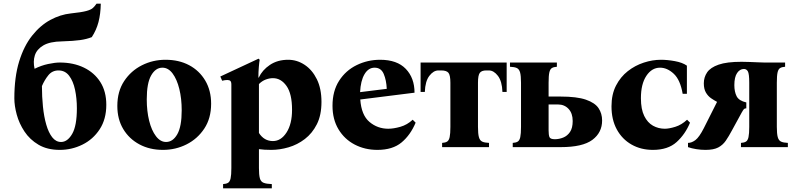

<svg xmlns="http://www.w3.org/2000/svg" viewBox="-20 -800 4327 1044"><path d="M305 -460Q379 -460 436 -432.5Q493 -405 525.5 -354Q558 -303 558 -230Q558 -152 522 -97Q486 -42 428 -13.5Q370 15 305 15Q237 15 189.5 -13Q142 -41 113 -85Q84 -129 71 -177Q58 -225 58 -265Q58 -381 84 -465.5Q110 -550 154.5 -606Q199 -662 253.5 -691.5Q308 -721 365 -727Q422 -733 448.5 -740Q475 -747 485.5 -757Q496 -767 505 -780H528Q527 -724 515.5 -680Q504 -636 479 -598Q451 -587 415.5 -582Q380 -577 317 -575Q251 -574 215.5 -553Q180 -532 169.5 -499Q159 -466 168 -426Q204 -444 241.5 -452Q279 -460 305 -460ZM312 -28Q347 -28 372.5 -72Q398 -116 398 -211Q398 -265 388 -312Q378 -359 356 -388Q334 -417 298 -417Q264 -417 243 -391Q222 -365 208 -332Q208 -275 213.5 -220.5Q219 -166 231.5 -122.5Q244 -79 264 -53.5Q284 -28 312 -28Z M880 -475Q953 -475 1008.5 -445.5Q1064 -416 1096 -362Q1128 -308 1128 -236Q1128 -157 1091 -101Q1054 -45 994.5 -15Q935 15 866 15Q794 15 738 -15Q682 -45 650 -98.5Q618 -152 618 -224Q618 -303 655 -359Q692 -415 751.5 -445Q811 -475 880 -475ZM883 -28Q920 -28 944 -70Q968 -112 968 -200Q968 -264 955 -316.5Q942 -369 918.5 -400.5Q895 -432 863 -432Q826 -432 802 -390Q778 -348 778 -260Q778 -196 791 -143.5Q804 -91 828 -59.5Q852 -28 883 -28Z M1458 201V224H1193V201Q1210 200 1220 194Q1230 188 1234 169.5Q1238 151 1238 114V-340Q1238 -355 1232.5 -360Q1227 -365 1216 -365Q1204 -365 1188 -361L1178 -384L1386 -481L1392 -475Q1390 -466 1387.5 -437Q1385 -408 1385 -378H1387Q1406 -419 1447.5 -447Q1489 -475 1547 -475Q1595 -475 1636.5 -447.5Q1678 -420 1703 -369Q1728 -318 1728 -246Q1728 -174 1703 -124.5Q1678 -75 1637.5 -44Q1597 -13 1549 1Q1501 15 1455 15Q1435 15 1418.5 14Q1402 13 1388 11V114Q1388 151 1393 169.5Q1398 188 1413.5 194Q1429 200 1458 201ZM1464 -33Q1508 -33 1538 -79.5Q1568 -126 1568 -203Q1568 -290 1538 -332.5Q1508 -375 1464 -375Q1445 -375 1425 -367.5Q1405 -360 1388 -343V-77Q1416 -33 1464 -33Z M2032 15Q1964 15 1908.5 -14Q1853 -43 1820.5 -97Q1788 -151 1788 -225Q1788 -305 1824 -361Q1860 -417 1919.5 -446Q1979 -475 2047 -475Q2139 -475 2186.5 -425.5Q2234 -376 2234 -296L1939 -259Q1945 -174 1989 -137Q2033 -100 2091 -100Q2120 -100 2157 -110.5Q2194 -121 2224 -149L2240 -133Q2212 -66 2163.5 -25.5Q2115 15 2032 15ZM2017 -432Q1983 -432 1962 -396.5Q1941 -361 1938 -299L2083 -317Q2081 -364 2066.5 -398Q2052 -432 2017 -432Z M2735 -460V-300H2712Q2710 -358 2687.5 -387.5Q2665 -417 2638 -417H2624Q2599 -417 2589 -404Q2579 -391 2579 -350V-110Q2579 -73 2584 -54.5Q2589 -36 2602 -30Q2615 -24 2639 -23V0H2384V-23Q2401 -24 2411 -30Q2421 -36 2425 -54.5Q2429 -73 2429 -110V-350Q2429 -391 2418.5 -404Q2408 -417 2379 -417H2364Q2337 -417 2314.5 -387.5Q2292 -358 2290 -300H2267V-460Z M2768 0V-23Q2785 -24 2795 -30Q2805 -36 2809 -54.5Q2813 -73 2813 -110V-350Q2813 -388 2808 -406Q2803 -424 2790.5 -430Q2778 -436 2753 -437V-460H3008V-437Q2991 -436 2981 -430Q2971 -424 2967 -406Q2963 -388 2963 -350V-275H3027Q3117 -275 3166 -258Q3215 -241 3234.5 -212Q3254 -183 3254 -145Q3254 -79 3201 -39.5Q3148 0 3029 0ZM2963 -91Q2963 -67 2967.5 -55Q2972 -43 2997 -43Q3020 -43 3042.5 -52Q3065 -61 3079.5 -82.5Q3094 -104 3094 -142Q3094 -184 3071.5 -208Q3049 -232 3014 -232H2963Z M3530 15Q3465 15 3414 -14Q3363 -43 3334 -96Q3305 -149 3305 -222Q3305 -287 3329.5 -334.5Q3354 -382 3393.5 -413Q3433 -444 3480.5 -459.5Q3528 -475 3574 -475Q3609 -475 3650 -467.5Q3691 -460 3715 -443V-290H3692Q3679 -366 3643.5 -399Q3608 -432 3569 -432Q3524 -432 3494.5 -387.5Q3465 -343 3465 -266Q3465 -206 3483 -169.5Q3501 -133 3530.5 -116.5Q3560 -100 3595 -100Q3618 -100 3652 -110.5Q3686 -121 3716 -149L3732 -133Q3706 -70 3659 -27.5Q3612 15 3530 15Z M3816 15Q3791 15 3766 11Q3741 7 3721 0V-23Q3741 -23 3761.5 -38.5Q3782 -54 3807 -103L3879 -246Q3864 -254 3847 -265.5Q3830 -277 3818.5 -296.5Q3807 -316 3807 -347Q3807 -380 3825 -406.5Q3843 -433 3887.5 -448.5Q3932 -464 4012 -464Q4030 -464 4056 -463Q4082 -462 4105 -461Q4128 -460 4136 -460H4249V-437Q4232 -436 4222 -430Q4212 -424 4208 -406Q4204 -388 4204 -350V-110Q4204 -73 4209 -54.5Q4214 -36 4227 -30Q4240 -24 4264 -23V0H4009V-23Q4026 -24 4036 -30Q4046 -36 4050 -54.5Q4054 -73 4054 -110V-350Q4054 -399 4046.5 -412Q4039 -425 4025 -425Q4003 -425 3988 -403Q3973 -381 3973 -337Q3973 -301 3985.5 -276.5Q3998 -252 4038 -243V-211Q4029 -211 4025 -206.5Q4021 -202 4013 -188L3960 -91Q3943 -59 3926.5 -35Q3910 -11 3885 2Q3860 15 3816 15Z"/></svg>

Font: Bona Nova
Style: Bold
Weight: 700
Designer: Mateusz Machalski
Foundry: Capitalics
Version: Version 4.001; ttfautohint (v1.8.3)